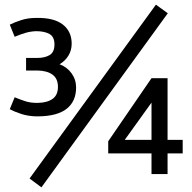

<svg xmlns="http://www.w3.org/2000/svg" viewBox="-20 -746 827 825"><path d="M135 -246Q101 -247 72.5 -256Q44 -265 22 -277L43 -328Q67 -318 89 -311Q111 -304 137 -304H141H144Q184 -305 206.5 -321.5Q229 -338 229 -373Q229 -408 206 -425Q183 -442 142 -443H92V-497H139Q173 -497 193.5 -509.5Q214 -522 214 -555Q214 -588 192.5 -600Q171 -612 135 -612Q110 -611 88.5 -604.5Q67 -598 43 -588L22 -640Q44 -651 72.5 -660Q101 -669 135 -669H137Q139 -669 140 -669Q141 -669 139 -669Q212 -670 250 -640.5Q288 -611 288 -558Q288 -530 274 -507Q260 -484 236 -470Q268 -458 287.5 -431Q307 -404 307 -370Q307 -311 267 -279Q227 -247 145 -246Q140 -246 136 -246ZM650 -726 701 -689 158 59 107 21ZM631 -410H700V-145H765V-87H700V2H631V-87H445V-139ZM631 -145V-305L516 -145Z"/></svg>

Font: Epunda Sans Medium
Style: Regular
Weight: 500
Designer: Simon Atzbach
Foundry: typofactur
Version: Version 2.204; ttfautohint (v1.8.4.7-5d5b)